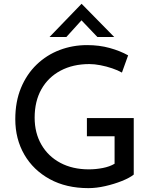

<svg xmlns="http://www.w3.org/2000/svg" viewBox="-20 -964 792 992"><path d="M671 -62Q650 -45 610 -29Q570 -13 524 -2.5Q478 8 437 8Q322 8 237 -38.5Q152 -85 105.5 -165.5Q59 -246 59 -348Q59 -439 88.5 -510Q118 -581 169.5 -630.5Q221 -680 288 -705.5Q355 -731 430 -731Q493 -731 547 -716Q601 -701 642 -678L610 -589Q589 -601 559.5 -611Q530 -621 499 -627Q468 -633 442 -633Q357 -633 293 -599Q229 -565 194 -503Q159 -441 159 -356Q159 -277 194 -216.5Q229 -156 292 -122.5Q355 -89 439 -89Q475 -89 511 -96Q547 -103 572 -118V-260H429V-354H671ZM483 -773 401 -859 323 -773H236L401 -944H402L570 -773Z"/></svg>

Font: Synthetic
Style: Regular
Weight: 400
Designer: Santiago Orozco
Foundry: Typemade
Version: Version 2.000; ttfautohint (v1.8.4.7-5d5b)